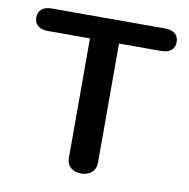

<svg xmlns="http://www.w3.org/2000/svg" viewBox="-80 -778 854 866"><g transform="rotate(10 347.5 -345.0)"><path d="M281 -50V-597H88Q59 -597 42.5 -610.5Q26 -624 26 -648Q26 -673 42 -686.5Q58 -700 88 -700H607Q637 -700 653 -686.5Q669 -673 669 -648Q669 -624 652.5 -610.5Q636 -597 607 -597H414V-50Q414 -23 395.5 -6.5Q377 10 347 10Q317 10 299 -6Q281 -22 281 -50Z"/></g></svg>

Font: Kodchasan
Style: Bold
Weight: 700
Designer: Katatrad Aksorn Co.,Ltd.
Foundry: Cadson Demak Co.,Ltd.
Version: Version 1.000; ttfautohint (v1.6)